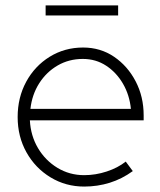

<svg xmlns="http://www.w3.org/2000/svg" viewBox="-20 -677 589 707"><path d="M290 10Q222 10 166 -24Q110 -58 77.5 -116Q45 -174 45 -246Q45 -318 76.5 -376Q108 -434 163 -468Q218 -502 286 -502Q350 -502 400 -468Q450 -434 479.5 -377.5Q509 -321 509 -252V-234H90Q93 -177 120 -131.5Q147 -86 191.5 -59Q236 -32 290 -32Q332 -32 373 -45.5Q414 -59 443 -82L469 -47Q429 -18 384 -4Q339 10 290 10ZM92 -276H462Q457 -327 433 -368.5Q409 -410 371 -435Q333 -460 285 -460Q234 -460 192.5 -436Q151 -412 124.5 -370.5Q98 -329 92 -276ZM148 -620V-657H415V-620Z"/></svg>

Font: Red Hat Display VF
Style: Regular
Weight: 300
Designer: Pentagram, MCKL
Foundry: Pentagram, MCKL
Version: Version 1.023